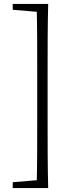

<svg xmlns="http://www.w3.org/2000/svg" viewBox="-20 -789 372 980"><path d="M226 -769H167C170 -656 170 -541 170 -428V-170C170 -55 170 60 167 171H226C223 58 223 -57 223 -170V-428C223 -543 223 -658 226 -769ZM197 -769H45V-739L178 -728H197ZM197 130H178L45 141V171H197Z"/></svg>

Font: Source Han Serif CN VF
Style: Regular
Weight: 250
Designer: Ryoko NISHIZUKA 西塚涼子 (kana & ideographs); Frank Grießhammer (Latin, Greek & Cyrillic); Wenlong ZHANG 张文龙 (bopomofo); San
Foundry: Adobe
Version: Version 2.002;hotconv 1.1.0;makeotfexe 2.6.0